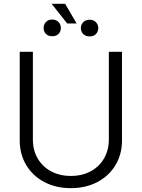

<svg xmlns="http://www.w3.org/2000/svg" viewBox="-20 -980 747 1012"><path d="M623 -707V-239.3Q623 -167.5 589.1 -110.4Q555.2 -53.2 493.7 -20.8Q432.1 11.7 353.5 11.7Q274.4 11.7 213.1 -20.8Q151.9 -53.2 117.9 -110.4Q84 -167.5 84 -239.3V-707H153.3V-244.1Q153.3 -189 178.2 -145.5Q203.1 -102.1 248.5 -77.4Q293.9 -52.7 353.5 -52.7Q413.1 -52.7 458.5 -77.4Q503.9 -102.1 528.8 -145.8Q553.7 -189.5 553.7 -244.1V-707ZM383.8 -856.4H334L252 -960H323.2ZM254.9 -877Q275.9 -877 288.3 -864Q300.8 -851.1 300.8 -832Q300.8 -813.5 288.6 -801.3Q276.4 -789.1 255.9 -789.1Q233.9 -789.1 221.9 -801.3Q210 -813.5 210 -832Q210 -851.1 222.2 -864Q234.4 -877 254.9 -877ZM453.1 -876Q473.1 -876 485.6 -863Q498 -850.1 498 -832Q498 -813.5 485.8 -800.8Q473.6 -788.1 453.1 -788.1Q431.6 -788.1 418.9 -800.5Q406.2 -813 406.2 -832Q406.2 -850.6 418.9 -863.3Q431.6 -876 453.1 -876Z"/></svg>

Font: Pretendard JP Light
Style: Regular
Weight: 300
Designer: Base glyphs from Inter by Rasmus Andersson; Hangeul glyphs from Noto Sans CJK(Source Han Sans) by Jang Soo-young and Kan
Foundry: Kil Hyung-jin
Version: Version 1.309